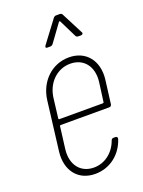

<svg xmlns="http://www.w3.org/2000/svg" viewBox="-136 -765 625 837"><g transform="rotate(-20 176.5 -346.0)"><path d="M241 -669 281 -588C283 -584 287 -581 292 -581H305C313 -581 317 -587 313 -593L261 -694C258 -698 255 -700 250 -700H232C228 -700 223 -697 220 -693L145 -593C140 -586 141 -581 149 -581H163C168 -581 173 -584 176 -588L235 -669C237 -671 240 -671 241 -669ZM325 -254 339 -364C349 -448 302 -509 222 -509C142 -509 80 -448 70 -364L42 -137C32 -52 79 8 158 8C227 8 282 -36 303 -101C305 -108 301 -113 295 -113H285C280 -113 276 -110 274 -104C256 -54 213 -20 162 -20C100 -20 63 -68 71 -137L84 -240C84 -242 86 -244 88 -244H314C320 -244 324 -248 325 -254ZM218 -481C281 -481 318 -433 310 -364L298 -274C298 -272 296 -270 294 -270H91C89 -270 88 -272 88 -274L99 -364C107 -433 157 -481 218 -481Z"/></g></svg>

Font: Barlow Condensed Thin
Style: Italic
Weight: 250
Width: 3
Italic angle: -7°
Designer: Jeremy Tribby
Foundry: Tribby Type
Version: Version 1.422;hotconv 1.0.109;makeotfexe 2.5.65596